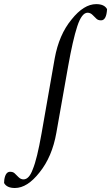

<svg xmlns="http://www.w3.org/2000/svg" viewBox="-141 -689 542 936"><path d="M380.9 -644.5Q377.9 -589.8 351.6 -589.8Q337.4 -589.8 329.6 -597.2Q321.8 -604.5 310.8 -615.7Q299.8 -627 286.1 -627Q257.3 -627 235.6 -560.5Q213.9 -494.1 191.4 -367.2L133.8 -42Q113.3 75.2 51.8 151.4Q-7.8 227.5 -68.4 227.5Q-107.9 227.5 -121.1 203.1Q-121.1 198.2 -120.1 187.5Q-114.3 148.4 -91.8 148.4Q-77.6 148.4 -69.8 155.8Q-62 163.1 -51 174.3Q-40 185.5 -26.4 185.5Q1 185.5 19 135.7Q39.6 86.4 61.5 -38.1L125.5 -403.3Q146.5 -520 208 -594.2Q267.6 -668.9 328.1 -668.9Q367.7 -668.9 380.9 -644.5Z"/></svg>

Font: Amiri
Style: Slanted
Weight: 400
Italic angle: 9°
Designer: Khaled Hosny
Version: Version 000.107